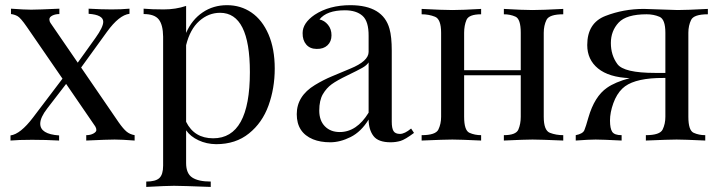

<svg xmlns="http://www.w3.org/2000/svg" viewBox="-20 -549 2812 750"><path d="M383.3 -463.9Q383.3 -491.2 326.2 -495.1V-515.1Q377.9 -512.2 416 -512.2Q454.1 -512.2 485.8 -515.1V-495.1Q445.3 -490.2 397.9 -424.8L296.9 -285.2L443.8 -70.8Q461.4 -45.9 474.1 -35.2Q486.8 -24.4 505.9 -21V0Q455.1 -3.9 427.7 -3.9Q400.4 -3.9 316.9 0V-21Q333 -21 344.7 -27.3Q356.4 -33.7 356.4 -41Q356.4 -48.3 352.1 -55.2L238.3 -221.2L165 -126Q137.2 -90.3 137.2 -65.9Q137.2 -24.9 210.9 -20V0Q158.2 -2.9 105.5 -2.9Q52.7 -2.9 21 0V-20Q59.6 -24.9 108.9 -89.8L224.1 -241.7L85 -443.8Q60.1 -480 47.9 -486.3Q35.6 -492.7 22.9 -494.1V-515.1Q75.2 -511.2 101.6 -511.2Q127.9 -511.2 211.9 -515.1V-494.1Q196.3 -494.1 184.6 -488.3Q172.9 -482.4 172.9 -473.6Q172.9 -465.8 176.8 -460L283.7 -304.2L353 -400.9Q383.3 -443.4 383.3 -463.9Z M813 -8.8Q956.1 -8.8 956.1 -267.1Q956.1 -499 839.8 -499Q794.4 -499 758.3 -466.8Q722.2 -434.6 707 -372.6V-73.2Q738.8 -8.8 813 -8.8ZM551.3 181.2V160.2Q587.9 160.2 602.5 146.5Q617.2 132.8 617.2 98.1V-405.8Q616.7 -452.1 600.1 -473.1Q583.5 -494.1 541 -494.1V-515.1Q572.8 -512.2 619.6 -512.2Q666.5 -512.2 707 -525.9V-420.4Q729.5 -472.2 771.5 -500.5Q813 -528.8 866.7 -528.8Q920.4 -528.8 962.4 -500Q1004.4 -471.2 1028.8 -415Q1053.2 -358.4 1053.2 -281.2Q1053.2 -204.1 1028.8 -136.7Q1004.4 -69.3 952.6 -27.8Q900.9 14.2 824.2 14.2Q786.6 13.7 755.4 -1Q724.1 -15.6 707 -40V87.9Q707 128.9 731 144.5Q754.9 160.2 803.2 160.2V181.2Q689 176.8 659.7 176.8Q630.4 176.8 551.3 181.2Z M1227.1 -117.2Q1227.1 -78.1 1249 -55.7Q1271 -33.2 1307.1 -33.2Q1373.5 -33.2 1419.9 -108.9V-305.2Q1412.6 -293.9 1395.5 -284.2Q1378.4 -274.4 1336.9 -254.4Q1295.4 -234.4 1275.4 -219.7Q1255.4 -205.1 1241.2 -181.2Q1227.1 -156.7 1227.1 -117.2ZM1542.5 -25.9Q1560.5 -25.9 1585.9 -46.9L1597.2 -29.8Q1562.5 -3.9 1544.4 1.5Q1525.9 6.8 1505.9 6.8Q1457.5 6.8 1439 -17.6Q1420.4 -42 1419.9 -82Q1390.6 -34.2 1349.6 -13.7Q1308.6 6.8 1270 6.8Q1231.4 6.8 1202.6 -4.9Q1139.2 -31.2 1139.2 -103Q1139.2 -173.8 1210 -216.8Q1243.7 -237.3 1276.9 -251Q1310.1 -264.6 1348.1 -280.8Q1419.9 -310.1 1419.9 -346.2V-408.2Q1420.4 -465.8 1396 -487.3Q1371.6 -508.8 1327.1 -508.8Q1256.3 -508.8 1228 -473.1Q1247.6 -468.8 1261.2 -452.1Q1274.9 -435.5 1274.9 -411.1Q1274.9 -386.7 1259.3 -372.1Q1243.7 -357.4 1217.3 -357.9Q1190.9 -357.9 1176.3 -375Q1161.6 -392.1 1162.1 -419.9Q1162.1 -459 1209 -491.2Q1266.1 -528.8 1349.1 -528.8Q1476.1 -528.3 1501.5 -436.5Q1510.3 -405.3 1510.3 -351.1V-73.2Q1510.3 -48.3 1517.1 -37.1Q1523.9 -25.9 1542.5 -25.9Z M2180.2 -514.2V-493.2Q2125.5 -493.2 2114.7 -471.2Q2104 -449.2 2104 -420.9V-92.8Q2104 -39.6 2127.9 -30.3Q2151.9 -21 2180.2 -21V0Q2088.4 -3.9 2060.1 -3.9Q2031.7 -3.9 1948.2 0V-21Q1995.6 -21 2004.9 -43Q2014.2 -64.9 2014.2 -92.8V-254.9H1793V-92.8Q1793 -39.6 1813.7 -30.3Q1834.5 -21 1859.4 -21V0Q1775.4 -3.9 1747.1 -3.9Q1718.8 -3.9 1627 0V-21Q1681.6 -21 1692.4 -43Q1703.1 -64.9 1703.1 -92.8V-420.9Q1703.1 -474.1 1679.2 -483.6Q1655.3 -493.2 1627 -493.2V-514.2Q1710.4 -509.8 1747.6 -509.8Q1784.7 -509.8 1859.4 -514.2V-493.2Q1811.5 -493.2 1802.2 -471.2Q1793 -449.2 1793 -420.9V-274.9H2014.2V-420.9Q2014.2 -474.6 1993.7 -483.9Q1973.1 -493.2 1948.2 -493.2V-514.2Q2022.9 -509.8 2059.8 -509.8Q2096.7 -509.8 2180.2 -514.2Z M2505.9 -493.2Q2426.8 -493.2 2396.5 -460.7Q2366.2 -428.2 2366.2 -380.9Q2366.2 -333.5 2391.6 -298.8Q2417 -264.2 2539.1 -264.2H2579.1V-420.9Q2579.1 -473.6 2556.2 -483.4Q2533.2 -493.2 2505.9 -493.2ZM2745.1 -493.2Q2690.4 -493.2 2679.7 -471.2Q2668.9 -449.2 2668.9 -420.9V-92.8Q2668.9 -39.6 2689.5 -30.3Q2710 -21 2734.9 -21V0Q2651.4 -3.9 2623 -3.9Q2594.7 -3.9 2502.9 0V-21Q2557.6 -21 2568.4 -43Q2579.1 -64.9 2579.1 -92.8V-244.6L2546.4 -244.1Q2449.2 -240.2 2411.1 -203.1Q2388.7 -181.6 2375.7 -145.5Q2362.8 -109.4 2362.8 -78.1Q2362.8 -46.9 2371.6 -33.9Q2380.4 -21 2408.2 -21V0Q2332 -3.9 2306.6 -3.9Q2281.2 -3.9 2229 0V-21Q2256.8 -26.4 2262.7 -40.5Q2268.6 -54.7 2278.3 -89.4Q2302.2 -172.4 2351.1 -206.1Q2382.8 -228.5 2439.9 -243.7Q2358.4 -247.1 2316.2 -281.5Q2273.9 -315.9 2273.9 -373Q2273.9 -459 2344.7 -486.6Q2415.5 -514.2 2495.1 -514.2L2627 -509.8Q2661.6 -509.8 2745.1 -514.2Z"/></svg>

Font: PlayfairDisplay-Regular
Style: Regular
Weight: 400
Designer: Claus Eggers Sørensen
Foundry: Claus Eggers Sørensen
Version: Version 1.002;PS 001.002;hotconv 1.0.70;makeotf.lib2.5.58329